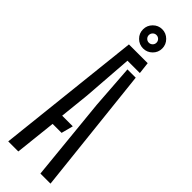

<svg xmlns="http://www.w3.org/2000/svg" viewBox="-322 -988 998 998"><g transform="rotate(45 176.5 -489.0)"><path d="M21.1 0 108.3 -800H246.2L253.7 -734.8H162.8L142.3 -458.4L124.9 -292.6H203L185.9 -227.4H119.9L95.2 0ZM257.6 0 212 -459.4 194.7 -702.7H255.5L331.7 0ZM175 -837Q146.1 -837 125.3 -857.6Q104.6 -878.1 104.6 -907.5Q104.6 -936.4 125.3 -957.3Q146.1 -978.3 175 -978.3Q204 -978.3 224.9 -957.3Q245.8 -936.4 245.8 -907.5Q245.8 -878.1 224.9 -857.6Q204 -837 175 -837ZM174.9 -879.4Q186.8 -879.4 195.1 -887.6Q203.4 -895.9 203.4 -907.3Q203.4 -919.2 195.1 -927.5Q186.8 -935.8 174.9 -935.8Q163.5 -935.8 155.2 -927.5Q147 -919.2 147 -907.3Q147 -895.9 155.2 -887.6Q163.5 -879.4 174.9 -879.4Z"/></g></svg>

Font: Big Shoulders Stencil Thin
Style: Regular
Weight: 100
Designer: Patric King
Foundry: XO Type Co
Version: Version 2.001